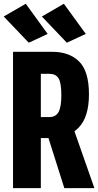

<svg xmlns="http://www.w3.org/2000/svg" viewBox="-20 -981 513 1001"><path d="M47.9 0H192.9V-261.2H251Q337.4 -260.7 390.6 -316.2Q443.8 -371.6 443.8 -489.3Q443.8 -609.4 392.6 -660.2Q341.3 -710.9 252.9 -710.9H47.9ZM192.9 -370.6V-596.2H236.8Q270.5 -596.2 285.2 -572.8Q299.8 -549.3 299.8 -483.9Q299.8 -423.8 285.4 -397.2Q271 -370.6 236.8 -370.6ZM315.4 0H472.2L353.5 -338.4L212.9 -323.7ZM129.9 -758.3 228.5 -804.2 114.3 -961.4 -0.5 -895ZM328.6 -758.3 427.2 -804.2 313 -961.4 198.2 -895Z"/></svg>

Font: Roboto Flex
Style: wght 700 wdth 25 opsz 34 GRAD 0.00 slnt 0.00 XTRA 468 XOPQ 96 YOPQ 79 YTLC 514 YTUC 712 YTAS 750 YTDE -203.00 YTFI 738
Weight: 700
Width: 1
Designer: Berlow after Robertson
Foundry: Google
Version: Version 3.100